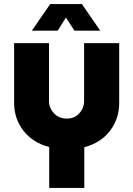

<svg xmlns="http://www.w3.org/2000/svg" viewBox="-20 -729 661 952"><path d="M224 203V0Q143 -21 96.5 -80.5Q50 -140 50 -219V-515H223V-228Q223 -194 247.5 -167.5Q272 -141 311 -141Q350 -141 373.5 -167.5Q397 -194 397 -228V-515H571V-219Q571 -140 525.5 -80.5Q480 -21 398 1V203ZM138 -577 229 -709H386L477 -577H349L307 -642L266 -577Z"/></svg>

Font: MuseoModerno ExtraBold
Style: Regular
Weight: 800
Designer: Pablo Cosgaya, Héctor Gatti, Marcela Romero, and the Authors of The MuseoModerno Project.
Foundry: Omnibus-Type Team
Version: Version 1.001